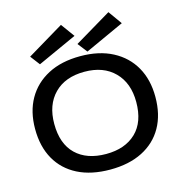

<svg xmlns="http://www.w3.org/2000/svg" viewBox="-119 -928 989 1047"><g transform="rotate(-15 375.0 -405.0)"><path d="M376 11Q269 11 193 -27.5Q117 -66 76.5 -137.5Q36 -209 36 -309Q36 -406 76.5 -477.5Q117 -549 193 -589Q269 -629 376 -629Q482 -629 558 -589Q634 -549 674.5 -477.5Q715 -406 715 -309Q715 -209 674.5 -137.5Q634 -66 558 -27.5Q482 11 376 11ZM376 -77Q483 -77 545 -136.5Q607 -196 607 -309Q607 -416 545 -478.5Q483 -541 376 -541Q267 -541 205.5 -478.5Q144 -416 144 -309Q144 -196 205.5 -136.5Q267 -77 376 -77ZM421 -643 379 -697 587 -821 642 -744ZM153 -643 112 -697 319 -821 375 -744Z"/></g></svg>

Font: Inconsolata ExtraExpanded SemiBold
Style: Regular
Weight: 600
Width: 8
Monospace: yes
Designer: Raph Levien, Cyreal, Brenton Simpson
Foundry: Raph Levien, Cyreal, Google
Version: Version 3.001; ttfautohint (v1.8.2.53-6de2)